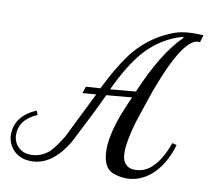

<svg xmlns="http://www.w3.org/2000/svg" viewBox="-83 -848 1031 951"><g transform="rotate(10 432.5 -373.0)"><path d="M865.1 -754.3C806.9 -757.7 758.9 -754.3 723.4 -741.7C649.1 -715.4 584 -670.9 530.3 -608C492.6 -561.1 451.4 -494.9 408 -406.9L336 -402.3L324.6 -368L393.1 -373.7L278.9 -142.9C254.9 -102.9 234.3 -75.4 217.1 -58.3C189.7 -34.3 157.7 -21.7 121.1 -22.9C70.9 -24 37.7 -61.7 36.6 -106.3C35.4 -157.7 64 -196.6 124.6 -222.9L116.6 -243.4C44.6 -212.6 9.1 -164.6 11.4 -97.1C17.1 -37.7 62.9 9.1 132.6 8C202.3 9.1 264 -35.4 316.6 -124.6C377.1 -242.3 419.4 -326.9 442.3 -378.3L570.3 -389.7C552 -347.4 539.4 -318.9 533.7 -302.9C505.1 -228.6 490.3 -165.7 490.3 -115.4C490.3 -53.7 508.6 -16 544 -2.3C566.9 5.7 589.7 10.3 611.4 10.3C654.9 10.3 694.9 -4.6 731.4 -34.3C776 -72 808 -125.7 828.6 -195.4C822.9 -197.7 814.9 -200 805.7 -201.1C784 -138.3 755.4 -92.6 721.1 -65.1C699.4 -48 674.3 -38.9 645.7 -38.9C626.3 -38.9 611.4 -44.6 601.1 -54.9C587.4 -67.4 580.6 -88 580.6 -118.9C580.6 -152 589.7 -201.1 608 -266.3C633.1 -342.9 652.6 -401.1 666.3 -440C738.3 -634.3 800 -726.9 853.7 -717.7C854.9 -717.7 858.3 -730.3 865.1 -754.3ZM770.3 -724.6C705.1 -661.7 643.4 -561.1 584 -421.7L456 -410.3C499.4 -501.7 541.7 -570.3 582.9 -614.9C634.3 -670.9 696 -709.7 766.9 -729.1C769.1 -725.7 770.3 -724.6 770.3 -724.6Z"/></g></svg>

Font: GFS Goschen
Style: Italic
Weight: 400
Designer: George D. Matthiopoulos
Foundry: George D. Matthiopoulos
Version: Fontographer 4.7 9/28/09 FG4M≠0000002248